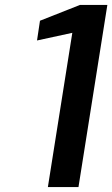

<svg xmlns="http://www.w3.org/2000/svg" viewBox="-20 -758 455 778"><path d="M273 -625 130 -594 142 -674 304 -738H415L298 0H174Z"/></svg>

Font: Exo SemiBold
Style: Italic
Weight: 600
Italic angle: -9°
Designer: Natanael Gama
Foundry: Natanael Gama
Version: Version 1.500; ttfautohint (v1.6)